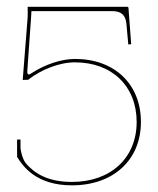

<svg xmlns="http://www.w3.org/2000/svg" viewBox="-20 -540 462 562"><path d="M190.5 -7.5C116 -7.5 79 -35.5 56.5 -61C46.5 -72.5 40 -98 40 -109V-131.5H30V-82C30 -81.5 30 -80.5 30.5 -80C48 -52 87 2.5 190.5 2.5C311.5 2.5 392.5 -71.5 392.5 -183C392.5 -293.5 315.5 -367.5 199.5 -367.5C158.5 -367.5 110.5 -350.5 73.5 -326.5C66.5 -322 59 -316.5 60 -333.5L71 -489.5C71.5 -500.5 72 -502.5 72 -507.5H308C333.5 -507.5 347.5 -497 350 -470.5L355.5 -410L364 -410.5L356 -517C356 -518.5 354.5 -520 352.5 -520H61V-516C61 -509.5 61.5 -495.5 61 -490L46.5 -306L62.5 -306.5C100 -336 153 -357.5 199.5 -357.5C308 -357.5 380 -287.5 380 -183C380 -77.5 304 -7.5 190.5 -7.5Z"/></svg>

Font: ZnikomitSC
Style: Regular
Weight: 100
Designer: gluk
Foundry: gluk
Version: Version 0.55